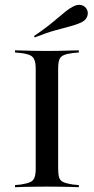

<svg xmlns="http://www.w3.org/2000/svg" viewBox="-20 -781 392 801"><path d="M166.1 -2.4Q141.1 -2.4 118.5 -2Q96 -1.6 77 -1.2Q58.1 -0.8 42.7 0V-8.9L67.7 -11.3Q92.7 -15.3 105.6 -21Q118.5 -26.6 123.8 -39.9Q129 -53.2 129 -78.2V-492.7Q129 -517.7 123.8 -531Q118.5 -544.4 105.6 -550.4Q92.7 -556.5 67.7 -559.7L42.7 -562.1V-571Q58.1 -571 77 -570.2Q96 -569.4 118.5 -569Q141.1 -568.5 166.1 -568.5H175.8H184.7Q210.5 -568.5 233.1 -569Q255.6 -569.4 274.6 -570.2Q293.5 -571 308.9 -571V-562.1L283.1 -559.7Q258.1 -556.5 244.8 -550.4Q231.5 -544.4 227 -531Q222.6 -517.7 222.6 -492.7V-78.2Q222.6 -53.2 227 -39.9Q231.5 -26.6 244.8 -21Q258.1 -15.3 283.1 -11.3L308.9 -8.9V0Q293.5 -0.8 274.6 -1.2Q255.6 -1.6 233.1 -2Q210.5 -2.4 184.7 -2.4H175.8ZM125 -625 121.8 -630.6Q155.6 -653.2 180.2 -672.6Q204.8 -691.9 222.6 -707.3Q240.3 -722.6 255.2 -734.3Q270.2 -746 285.5 -754Q304 -763.7 319.8 -759.7Q335.5 -755.6 342.7 -741.1Q349.2 -728.2 344 -712.9Q338.7 -697.6 320.2 -687.9Q299.2 -678.2 273.4 -671.4Q247.6 -664.5 212.1 -654.8Q176.6 -645.2 125 -625Z"/></svg>

Font: Playfair 144pt SemiExpanded Medium
Style: Regular
Weight: 500
Width: 6
Designer: Claus Eggers Sørensen
Foundry: Claus Eggers Sørensen
Version: Version 2.203